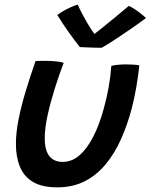

<svg xmlns="http://www.w3.org/2000/svg" viewBox="-20 -780 648 826"><path d="M459 -496.5Q469 -499.5 486.8 -501.2Q504.5 -503 521.5 -503Q535.5 -503 552.8 -502Q570 -501 579.5 -499Q574.5 -453 566.5 -405.8Q558.5 -358.5 546.5 -312.5Q528 -243 500.8 -181.8Q473.5 -120.5 435 -73.8Q396.5 -27 345 -0.5Q293.5 26 226 26Q161 26 122 2.8Q83 -20.5 65.8 -62.5Q48.5 -104.5 48.5 -160Q48.5 -211 60.5 -269.8Q72.5 -328.5 91.8 -391.8Q111 -455 133 -517.5Q143.5 -518 159.5 -518.2Q175.5 -518.5 189 -518Q207.5 -517.5 225.2 -515.5Q243 -513.5 254 -510Q233.5 -456 215 -397Q196.5 -338 184.5 -283Q172.5 -228 172.5 -185Q172.5 -134 192 -108.8Q211.5 -83.5 250 -83.5Q289 -83.5 321.8 -111.8Q354.5 -140 381.2 -192Q408 -244 427 -315Q439.5 -359.5 447.5 -405Q455.5 -450.5 459 -496.5ZM534 -754.5Q544 -750.5 555.8 -743Q567.5 -735.5 578.5 -727.2Q589.5 -719 597.5 -712Q605.5 -705 608 -702.5Q577.5 -679.5 547.8 -659Q518 -638.5 492.5 -621.5Q467 -604.5 447.5 -592.2Q428 -580 417.5 -574.5Q404 -574.5 386 -575Q368 -575.5 351.2 -576.2Q334.5 -577 323.5 -577.5Q299.5 -608 275.5 -641.5Q251.5 -675 226.5 -715.5Q236 -723 251 -731.8Q266 -740.5 283 -748.2Q300 -756 314.5 -760Q323 -740.5 334 -719.8Q345 -699 356 -680.2Q367 -661.5 376 -648.2Q385 -635 389.5 -630.5H382Q394 -639.5 420 -660.5Q446 -681.5 476.8 -706.8Q507.5 -732 534 -754.5Z"/></svg>

Font: Grandstander Thin Medium
Style: Italic
Weight: 500
Italic angle: -15°
Version: Version 1.200